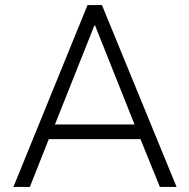

<svg xmlns="http://www.w3.org/2000/svg" viewBox="-20 -739 749 759"><path d="M33 0 326 -719H383L678 0H612L528 -207L563 -189H147L180 -207L98 0ZM353 -638 192 -234 169 -247H540L517 -234L356 -638Z"/></svg>

Font: Nunitoga
Style: Light
Weight: 300
Designer: Vernon Adams
Foundry: Vernon Adams
Version: Version 1.0